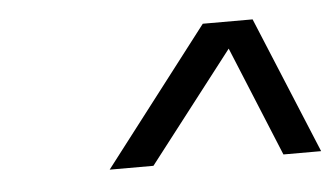

<svg xmlns="http://www.w3.org/2000/svg" viewBox="-30 -743 496 284"><g transform="rotate(-5 218.5 -601.5)"><path d="M279 -703H353L437 -500H381L314 -663L188 -500H123Z"/></g></svg>

Font: Overused Grotesk
Style: Italic
Weight: 400
Italic angle: -10°
Version: Version 0.003